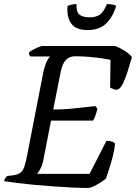

<svg xmlns="http://www.w3.org/2000/svg" viewBox="-30 -932 674 952"><path d="M407 0Q376 0 332 -2Q288 -4 238.5 -7.5Q189 -11 140.5 -15.5Q92 -20 52.5 -25Q13 -30 -10 -34Q-8 -42 -3.5 -49Q1 -56 5 -59L35 -63Q59 -66 71.5 -76Q84 -86 91 -106.5Q98 -127 105 -164L184 -570Q192 -607 202 -627.5Q212 -648 219 -652H121Q119 -654 116 -659Q113 -664 113 -671Q120 -678 134 -685.5Q148 -693 161.5 -698.5Q175 -704 180 -704H540Q563 -696 587 -681Q611 -666 624 -649Q614 -613 603.5 -579.5Q593 -546 582 -522.5Q571 -499 559 -491Q549 -484 534.5 -489.5Q520 -495 516 -498L518 -635Q501 -639 473.5 -643Q446 -647 413 -650Q380 -653 344 -653Q319 -653 304 -641Q289 -629 281.5 -610.5Q274 -592 270 -571L234 -389Q275 -389 311 -392Q347 -395 380 -399Q413 -403 443 -406L453 -393Q448 -371 442 -355.5Q436 -340 431 -334H223L185 -139Q180 -113 170.5 -95.5Q161 -78 154 -70H414L498 -234Q514 -234 527.5 -229Q541 -224 540 -217Q538 -191 529.5 -158Q521 -125 511.5 -95Q502 -65 495 -46Q485 -38 468 -27Q451 -16 434.5 -8Q418 0 407 0ZM404 -783Q346 -783 323 -815.5Q300 -848 305 -903Q310 -905 323 -908.5Q336 -912 349 -912Q348 -869 366.5 -857.5Q385 -846 413 -846Q445 -846 464.5 -859Q484 -872 500 -912Q517 -912 529.5 -909Q542 -906 546 -903Q530 -848 496.5 -815.5Q463 -783 404 -783Z"/></svg>

Font: Texturina 12pt Medium
Style: Italic
Weight: 500
Italic angle: -11°
Designer: Guillermo Torres Carreño
Foundry: Omnibus-Type
Version: Version 1.002